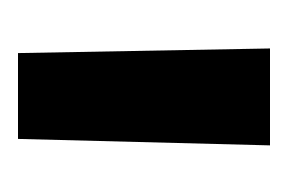

<svg xmlns="http://www.w3.org/2000/svg" viewBox="-72 -668 313 208"><g transform="rotate(90 84.0 -563.5)"><path d="M37 -427 32 -700H137L130 -427Z"/></g></svg>

Font: Georama Condensed SemiBold
Style: Regular
Weight: 600
Width: 3
Designer: Jean-Baptiste Levee
Foundry: Production Type
Version: Version 1.000